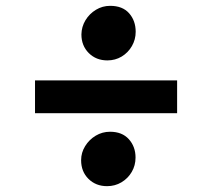

<svg xmlns="http://www.w3.org/2000/svg" viewBox="-20 -709 728 658"><path d="M348 -502Q309.5 -502 284.2 -527.2Q259 -552.5 259 -591Q259.5 -617.5 273 -639.8Q286.5 -662 308.8 -675.5Q331 -689 357.5 -689Q400 -689 422.5 -663.5Q445 -638 445 -600Q445 -573.5 432 -551Q419 -528.5 397 -515.2Q375 -502 348 -502ZM347 -71Q308.5 -71 283.2 -96Q258 -121 258 -160Q258 -186 271.8 -208.2Q285.5 -230.5 308 -244Q330.5 -257.5 357 -257.5Q398.5 -257.5 421.5 -232Q444.5 -206.5 444.5 -169Q444.5 -142 431.5 -119.8Q418.5 -97.5 396.2 -84.2Q374 -71 347 -71ZM100 -321V-433.5H587V-321Z"/></svg>

Font: Koeln Type Sans
Style: Bold
Weight: 700
Designer: Eben Sorkin
Foundry: Eben Sorkin
Version: Version 2.001